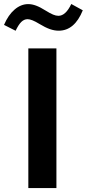

<svg xmlns="http://www.w3.org/2000/svg" viewBox="-54 -955 440 975"><path d="M-33.6 -828.6 25.3 -798.8Q39.9 -829.7 54.2 -843.7Q68.5 -857.6 86.1 -857.6Q106.9 -857.6 146.1 -833.5Q175.6 -815.6 198.9 -807.3Q222.3 -799.1 243.9 -799.1Q324.6 -799.1 366.4 -902.7L308 -934.7Q279.6 -874.7 242.6 -874.7Q230.4 -874.7 215.5 -880.9Q200.6 -887 178.2 -901Q150.5 -918.5 129.3 -926.4Q108.1 -934.2 89.3 -934.2Q52.6 -934.2 20.3 -906.7Q-11.9 -879.3 -33.6 -828.6ZM232.5 0V-709.1H89.9V0Z"/></svg>

Font: Estedad VF
Style: Regular
Weight: 100
Designer: Amin Abedi
Version: Version 7.3